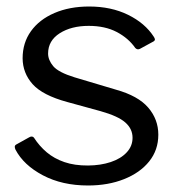

<svg xmlns="http://www.w3.org/2000/svg" viewBox="-20 -560 552 590"><path d="M395.5 -412.8Q374.7 -442.8 338.7 -461.7Q302.8 -480.5 252.7 -480.5Q199.2 -480.5 163.5 -457.8Q127.8 -435 127.8 -395.5Q127.8 -375.5 143.7 -356.5Q159.7 -337.6 209.1 -322.4L336.2 -284.5Q404.5 -265.5 435.5 -229.3Q466.5 -193.2 466.5 -146.1Q466.5 -99 438.4 -64Q410.4 -29.1 361.4 -9.6Q312.4 10 250.4 10Q171.1 10 111.8 -21.3Q52.5 -52.6 27.5 -100.4Q25.4 -105.1 25.4 -109.1Q25.4 -113.1 29.5 -115.7L69.4 -137.9Q74.4 -141 78.4 -140.4Q82.4 -139.8 84.5 -136.7Q100.8 -111.3 123.6 -92Q146.5 -72.7 177.9 -61.9Q209.3 -51.1 250.7 -51.4Q289.1 -51.7 320.2 -62Q351.4 -72.4 369.3 -91.7Q387.3 -110.9 387.3 -136.7Q387.3 -164.1 365 -183.7Q342.8 -203.3 289.1 -218.4L186.4 -246.6Q111.1 -267.1 80.4 -301.2Q49.8 -335.4 49.5 -380.9Q49.5 -428.6 75.2 -464.3Q100.9 -500 147.3 -520Q193.7 -540 254 -540Q321.5 -540 373.5 -514.5Q425.6 -489 452.7 -446.9Q455.5 -442.8 456 -439.2Q456.4 -435.7 452 -432.8L410 -409.9Q406 -408 402.3 -408.7Q398.6 -409.4 395.5 -412.8Z"/></svg>

Font: Libre Franklin Thin
Style: Regular
Weight: 100
Designer: Pablo Impallari, Rodrigo Fuenzalida, Nhung Nguyen
Foundry: Impallari Type
Version: Version 3.000